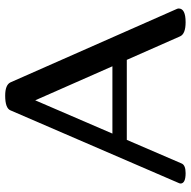

<svg xmlns="http://www.w3.org/2000/svg" viewBox="-18 -696 726 730"><g transform="rotate(-90 345.0 -331.0)"><path d="M625.5 11.7Q581.1 11.7 571.8 -9.3L482.4 -211.9H178.2L88.4 -3.4Q82 11.7 51.8 11.7Q12.2 11.7 12.2 -7.8Q12.2 -9.3 13.2 -12.2L290.5 -654.3Q298.8 -674.3 346.2 -674.3Q387.7 -674.3 397 -653.8L676.3 -21Q677.7 -17.6 677.7 -14.6Q677.7 11.7 625.5 11.7ZM458 -266.6 328.6 -560.1 202.1 -266.6Z"/></g></svg>

Font: Gayathri
Style: Bold
Weight: 700
Designer: Binoy Dominic <binoy.domenic@gmail.com>
Foundry: SMC
Version: Version 1.000